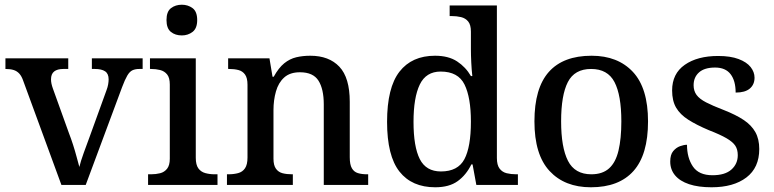

<svg xmlns="http://www.w3.org/2000/svg" viewBox="-20 -783 3278 813"><path d="M79 -439Q72 -460 62 -471Q52 -482 38 -486.5Q24 -491 3 -491V-536H269V-491H248Q223 -491 209.5 -480.5Q196 -470 196 -447Q196 -438 198 -428.5Q200 -419 204 -408L272 -219Q281 -196 289.5 -169.5Q298 -143 304.5 -118.5Q311 -94 316 -76Q321 -98 334.5 -135.5Q348 -173 360 -205L431 -401Q436 -414 438 -426Q440 -438 440 -447Q440 -471 425 -481Q410 -491 382 -491H369V-536H584V-491H570Q553 -491 541 -485.5Q529 -480 519 -463Q509 -446 497 -414L343 0H240Z M607 0V-45H620Q640 -45 658 -49.5Q676 -54 687.5 -68.5Q699 -83 699 -111V-425Q699 -454 687.5 -468Q676 -482 658 -486.5Q640 -491 620 -491H615V-536H809V-115Q809 -85 820 -70Q831 -55 849.5 -50Q868 -45 888 -45H901V0ZM750 -633Q722 -633 703.5 -648Q685 -663 685 -698Q685 -734 704 -748.5Q723 -763 750 -763Q776 -763 795.5 -748.5Q815 -734 815 -698Q815 -663 795.5 -648Q776 -633 750 -633Z M941 0V-45H947Q970 -45 988.5 -50Q1007 -55 1017.5 -70.5Q1028 -86 1028 -116V-424Q1028 -453 1017.5 -467.5Q1007 -482 989.5 -486.5Q972 -491 950 -491H946V-536H1121L1134 -458H1139Q1160 -496 1183.5 -515Q1207 -534 1234.5 -540.5Q1262 -547 1294 -547Q1373 -547 1417 -500.5Q1461 -454 1461 -352V-117Q1461 -86 1470 -70.5Q1479 -55 1495.5 -50Q1512 -45 1534 -45H1539V0H1351V-341Q1351 -406 1328.5 -441.5Q1306 -477 1250 -477Q1208 -477 1183.5 -455Q1159 -433 1148.5 -396Q1138 -359 1138 -317V-111Q1138 -83 1148.5 -68.5Q1159 -54 1176.5 -49.5Q1194 -45 1216 -45H1220V0Z M1823 10Q1724 10 1671.5 -56.5Q1619 -123 1619 -267Q1619 -412 1671.5 -479.5Q1724 -547 1822 -547Q1879 -547 1915.5 -523Q1952 -499 1974 -461H1980Q1977 -487 1975.5 -518.5Q1974 -550 1974 -574V-649Q1974 -678 1962.5 -692Q1951 -706 1932.5 -710.5Q1914 -715 1892 -715H1884V-760H2084V-114Q2084 -84 2095.5 -69Q2107 -54 2125.5 -49.5Q2144 -45 2166 -45H2173V0H1997L1981 -87H1976Q1954 -42 1918 -16Q1882 10 1823 10ZM1847 -57Q1919 -57 1946.5 -109Q1974 -161 1974 -268Q1974 -370 1947 -425Q1920 -480 1846 -480Q1784 -480 1757.5 -425Q1731 -370 1731 -267Q1731 -162 1757.5 -109.5Q1784 -57 1847 -57Z M2482 10Q2371 10 2307 -59Q2243 -128 2243 -269Q2243 -410 2304 -478.5Q2365 -547 2485 -547Q2596 -547 2660 -478.5Q2724 -410 2724 -269Q2724 -128 2662.5 -59Q2601 10 2482 10ZM2484 -45Q2531 -45 2559 -70Q2587 -95 2599 -145.5Q2611 -196 2611 -269Q2611 -380 2582 -435.5Q2553 -491 2483 -491Q2413 -491 2384.5 -435.5Q2356 -380 2356 -269Q2356 -159 2385 -102Q2414 -45 2484 -45Z M2993 10Q2937 10 2898 -3Q2859 -16 2838.5 -40.5Q2818 -65 2818 -99Q2818 -128 2830.5 -143Q2843 -158 2859.5 -164Q2876 -170 2889 -170Q2889 -115 2914 -78Q2939 -41 2997 -41Q3050 -41 3077 -65Q3104 -89 3104 -126Q3104 -150 3093.5 -166Q3083 -182 3056.5 -197.5Q3030 -213 2981 -232Q2929 -254 2894.5 -276Q2860 -298 2843 -327Q2826 -356 2826 -400Q2826 -471 2879.5 -508.5Q2933 -546 3021 -546Q3073 -546 3107.5 -533Q3142 -520 3158.5 -499Q3175 -478 3175 -454Q3175 -425 3155 -408Q3135 -391 3095 -391Q3095 -441 3073.5 -469Q3052 -497 3008 -497Q2963 -497 2940 -476.5Q2917 -456 2917 -422Q2917 -398 2929.5 -381Q2942 -364 2970 -349.5Q2998 -335 3045 -317Q3096 -297 3129 -275Q3162 -253 3178.5 -223.5Q3195 -194 3195 -152Q3195 -73 3140.5 -31.5Q3086 10 2993 10Z"/></svg>

Font: Noto Serif Gujarati Medium
Style: Regular
Weight: 500
Version: Version 2.102